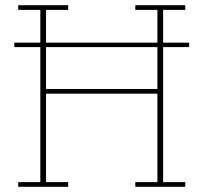

<svg xmlns="http://www.w3.org/2000/svg" viewBox="-20 -718 782 738"><path d="M50 -18H135V-537H35V-554H135V-680H50V-698H242V-680H157V-554H585V-680H500V-698H692V-680H607V-554H707V-537H607V-18H692V0H500V-18H585V-358H157V-18H242V0H50ZM157 -376H585V-537H157Z"/></svg>

Font: IBM Plex Serif Thin
Style: Regular
Weight: 100
Designer: Mike Abbink, Paul van der Laan, Pieter van Rosmalen
Foundry: Bold Monday
Version: Version 3.001